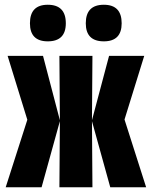

<svg xmlns="http://www.w3.org/2000/svg" viewBox="-20 -788 640 808"><path d="M4 0 95 -284 12 -553H161L232 -282L230 -553H369L367 -282L439 -553H587L504 -285L595 0H444L367 -278L369 0H230L232 -278L155 0ZM417 -614Q492 -614 492 -690Q492 -768 417 -768Q341 -768 341 -690Q341 -614 417 -614ZM181 -614Q257 -614 257 -690Q257 -768 181 -768Q106 -768 106 -690Q106 -614 181 -614Z"/></svg>

Font: Noto Sans Mono Extra
Style: Regular
Weight: 800
Designer: Monotype Design Team
Foundry: Monotype Imaging Inc.
Version: Version 1.900